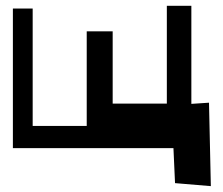

<svg xmlns="http://www.w3.org/2000/svg" viewBox="-20 -510 759 654"><path d="M23.9 -5.4V-481H91.3V-81.1H275.4V-403.3H363.8V-157.2H548.3V-490.2H631.8V-156.2L691.9 -160.2L698.2 124L576.2 113.8L570.8 -5.4Z"/></svg>

Font: Some Time Later
Style: Regular
Weight: 400
Version: Version 003.300